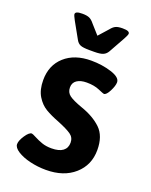

<svg xmlns="http://www.w3.org/2000/svg" viewBox="-137 -792 688 875"><g transform="rotate(20 206.5 -355.0)"><path d="M32 -58Q32 -75 49 -100.5Q66 -126 79 -126Q83 -126 101 -116.5Q119 -107 139 -100Q159 -93 185 -93Q222 -93 240.5 -107Q259 -121 259 -147Q259 -172 239 -186Q219 -200 172 -219Q135 -233 108 -249Q81 -265 62.5 -295.5Q44 -326 44 -373Q44 -445 92 -488Q140 -531 220 -531Q273 -531 318.5 -516.5Q364 -502 364 -478Q364 -461 350.5 -434.5Q337 -408 325 -408Q322 -408 296.5 -419Q271 -430 235 -430Q205 -430 187.5 -418Q170 -406 170 -383Q170 -359 188 -345.5Q206 -332 251 -316Q312 -295 348.5 -260Q385 -225 385 -157Q385 -84 333 -38Q281 8 195 8Q155 8 117.5 -1Q80 -10 56 -25.5Q32 -41 32 -58ZM130 -599 87 -676Q75 -698 75 -704Q75 -711 83 -714.5Q91 -718 109 -718Q131 -718 143 -712.5Q155 -707 166 -693L207 -647L248 -693Q259 -707 270.5 -712.5Q282 -718 304 -718Q322 -718 330 -714.5Q338 -711 338 -704Q338 -698 326 -676L283 -599Q275 -585 261.5 -579Q248 -573 218 -573H195Q164 -573 151 -578.5Q138 -584 130 -599Z"/></g></svg>

Font: Asap-SemiBold
Style: Regular
Weight: 600
Designer: Pablo Cosgaya
Foundry: Omnibus-Type
Version: Version 2.000; ttfautohint (v1.8)